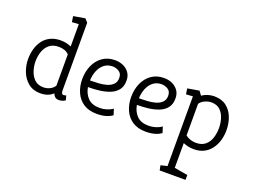

<svg xmlns="http://www.w3.org/2000/svg" viewBox="-140 -1043 2157 1633"><g transform="rotate(20 938.5 -227.0)"><path d="M240 4Q173 4 129 -31.5Q85 -67 63.5 -122Q42 -177 42 -235Q42 -285 55 -329.5Q68 -374 93.5 -407.5Q119 -441 158.5 -460Q198 -479 250 -479Q281 -479 304.5 -473Q328 -467 346 -459V-661L285 -657L277 -709L382 -727L409 -697V-79Q409 -68 414 -59Q419 -50 432 -50Q437 -50 443 -52Q449 -54 453 -55L464 -15Q453 -5 435 -0.5Q417 4 408 4Q383 4 370 -8.5Q357 -21 352 -37Q330 -16 301 -6Q272 4 240 4ZM246 -53Q275 -53 302.5 -66Q330 -79 346 -104V-387Q329 -406 304.5 -414Q280 -422 254 -422Q200 -422 168 -395Q136 -368 122 -326Q108 -284 108 -239Q108 -197 121.5 -154Q135 -111 165 -82Q195 -53 246 -53Z M750 4Q677 4 629 -27.5Q581 -59 557 -113Q533 -167 533 -232Q533 -301 558 -357Q583 -413 630 -446Q677 -479 743 -479Q784 -479 817.5 -463.5Q851 -448 871.5 -419Q892 -390 892 -348Q892 -295 866 -262.5Q840 -230 797.5 -213.5Q755 -197 706 -191Q657 -185 610 -185H602Q612 -127 648.5 -89.5Q685 -52 755 -52Q787 -52 818 -61.5Q849 -71 872 -88L889 -34Q870 -20 847 -11.5Q824 -3 799.5 0.5Q775 4 750 4ZM599 -244H616Q644 -244 680 -246.5Q716 -249 749 -258.5Q782 -268 804 -289.5Q826 -311 826 -348Q826 -388 798.5 -405Q771 -422 742 -422Q696 -422 665 -397.5Q634 -373 617.5 -332.5Q601 -292 599 -244Z M1193 4Q1120 4 1072 -27.5Q1024 -59 1000 -113Q976 -167 976 -232Q976 -301 1001 -357Q1026 -413 1073 -446Q1120 -479 1186 -479Q1227 -479 1260.5 -463.5Q1294 -448 1314.5 -419Q1335 -390 1335 -348Q1335 -295 1309 -262.5Q1283 -230 1240.5 -213.5Q1198 -197 1149 -191Q1100 -185 1053 -185H1045Q1055 -127 1091.5 -89.5Q1128 -52 1198 -52Q1230 -52 1261 -61.5Q1292 -71 1315 -88L1332 -34Q1313 -20 1290 -11.5Q1267 -3 1242.5 0.5Q1218 4 1193 4ZM1042 -244H1059Q1087 -244 1123 -246.5Q1159 -249 1192 -258.5Q1225 -268 1247 -289.5Q1269 -311 1269 -348Q1269 -388 1241.5 -405Q1214 -422 1185 -422Q1139 -422 1108 -397.5Q1077 -373 1060.5 -332.5Q1044 -292 1042 -244Z M1418 273 1409 229 1468 215V-416L1407 -412L1399 -463L1504 -481L1531 -445Q1553 -461 1581.5 -470Q1610 -479 1640 -479Q1707 -479 1750 -446Q1793 -413 1814 -359Q1835 -305 1835 -242Q1835 -195 1822.5 -151Q1810 -107 1784.5 -72Q1759 -37 1720 -16.5Q1681 4 1628 4Q1602 4 1577.5 -1Q1553 -6 1531 -16V208L1652 229V273ZM1626 -53Q1680 -53 1711.5 -80.5Q1743 -108 1756 -150.5Q1769 -193 1769 -237Q1769 -280 1756.5 -322.5Q1744 -365 1714.5 -393.5Q1685 -422 1634 -422Q1606 -422 1575.5 -408Q1545 -394 1531 -371V-85Q1551 -69 1576 -61Q1601 -53 1626 -53Z"/></g></svg>

Font: Kreon Light
Style: Regular
Weight: 300
Designer: Julia Petretta
Foundry: Julia Petretta and Eli Heuer
Version: Version 2.002